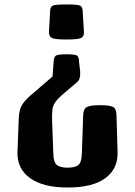

<svg xmlns="http://www.w3.org/2000/svg" viewBox="-20 -607 611 869"><path d="M280.8 -586.9Q328.6 -586.9 340.8 -582.3Q353 -577.6 354 -559.1L359.9 -463.9Q361.3 -442.9 347.7 -435.5Q334 -428.2 280.8 -428.2Q227.5 -428.2 214.1 -435.5Q200.7 -442.9 201.7 -463.9L207 -559.1Q208 -577.6 220.7 -582.3Q233.4 -586.9 280.8 -586.9ZM280.3 -361.3Q314 -361.3 325.9 -356.7Q337.9 -352.1 337.9 -326.2L342.8 -283.2Q343.8 -265.6 340.8 -254.4Q337.9 -243.2 328.6 -234.9L260.3 -176.8Q239.7 -158.2 229.7 -143.8Q219.7 -129.4 217.3 -110.8Q214.8 -92.3 215.8 -60.1L221.2 85.9Q222.2 129.4 238.5 140.6Q254.9 151.9 286.1 151.9Q317.9 151.9 333.7 140.6Q349.6 129.4 350.6 85.9L356.4 -85Q357.4 -115.2 373.8 -123Q390.1 -130.9 433.1 -130.9Q476.1 -130.9 491.5 -123Q506.8 -115.2 507.3 -85L512.2 82Q514.2 156.7 457 199.2Q399.9 241.7 286.1 241.7Q175.3 241.7 116.2 199.2Q57.1 156.7 59.1 82L64.9 -71.3Q65.9 -105 77.1 -127.2Q88.4 -149.4 119.6 -176.3L217.8 -260.7L222.7 -326.2Q224.1 -352.1 235.8 -356.7Q247.6 -361.3 280.3 -361.3Z"/></svg>

Font: Denk One
Style: Regular
Weight: 400
Designer: Irina Smirnova, Eben Sorkin
Foundry: Sorkin Type Co.f
Version: Version 1.004; ttfautohint (v1.8.4.7-5d5b);gftools[0.9.23]